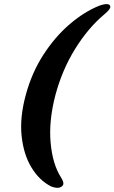

<svg xmlns="http://www.w3.org/2000/svg" viewBox="-20 -773 548 919"><path d="M103.5 -319Q132 -424.5 187.2 -510.2Q242.5 -596 312.8 -656.5Q383 -717 456 -746Q505.5 -763 508 -741Q509.5 -729.5 478.5 -703.5Q401.5 -639 339.5 -538.8Q277.5 -438.5 245.5 -319Q213 -195.5 222.2 -91Q231.5 13.5 272.5 77Q289 103 280.5 114.5Q265.5 134.5 225 119.5Q168.5 91 130.8 29Q93 -33 83.5 -122Q74 -211 103.5 -319Z"/></svg>

Font: Fraunces 9pt S000
Style: Bold Italic
Weight: 700
Italic angle: -16°
Version: Version 1.000; ttfautohint (v1.8.3)